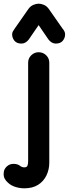

<svg xmlns="http://www.w3.org/2000/svg" viewBox="-64 -809 374 1044"><path d="M68 215Q44 215 20 207.5Q-4 200 -20 185Q-32 175 -38.5 162.5Q-45 150 -44 134Q-44 112 -27.5 96.5Q-11 81 12 82Q33 83 44 92Q55 101 68 101Q82 101 85.5 91.5Q89 82 89 68V-468Q89 -492 106 -508.5Q123 -525 146 -525Q170 -525 187 -508.5Q204 -492 204 -468V75Q204 113 188.5 145Q173 177 143 196Q113 215 68 215ZM53 -572Q27 -572 14.5 -587.5Q2 -603 2 -622Q2 -631 6.5 -639Q11 -647 17 -655L91 -761Q102 -776 117.5 -782.5Q133 -789 146 -789Q160 -789 175 -782.5Q190 -776 201 -761L275 -655Q282 -647 286 -639Q290 -631 290 -622Q290 -603 277.5 -587.5Q265 -572 239 -572Q228 -572 217.5 -578Q207 -584 199 -595L106 -731H186L93 -595Q85 -584 74.5 -578Q64 -572 53 -572Z"/></svg>

Font: National Park SemiBold
Style: Regular
Weight: 600
Designer: Andrea Herstowski, Ben Hoepner
Version: Version 1.009